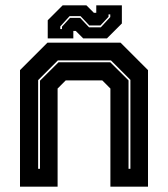

<svg xmlns="http://www.w3.org/2000/svg" viewBox="-20 -700 630 720"><path d="M55 0V-437L158 -540H432L535 -437V0H394V-368L363.5 -398.5H226.5L196 -368V0ZM123 -67H130V-397.5L199.5 -466.5H393.5L462 -398.5V-67H469V-400.5L396 -473.5H197L123 -399.5ZM159 -556V-624L215 -680H304L332 -652H341V-680H437V-612L381 -556H292L264 -584H255V-556ZM206 -591H212.5V-600L242.5 -633H280.5L314 -597.5H358L393.5 -636V-646H387V-637L356.5 -604.5H315L282 -639.5H241L206 -601Z"/></svg>

Font: Tourney ExtraBold
Style: Regular
Weight: 800
Designer: Tyler Finck
Foundry: Etcetera Type Co
Version: Version 1.015